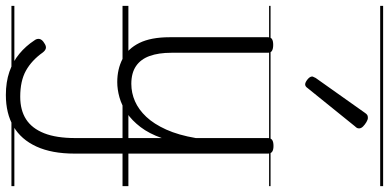

<svg xmlns="http://www.w3.org/2000/svg" viewBox="-356 -573 1327 655"><g transform="rotate(90 307.5 -245.5)"><path d="M260 18Q216 18 181 0Q146 -18 126.5 -57.5Q107 -97 107 -161V-496Q107 -506 113.5 -510Q120 -514 133 -514Q146 -514 153 -510Q160 -506 160 -496V-167Q160 -123 171 -92.5Q182 -62 205.5 -46Q229 -30 266 -30Q297 -30 325.5 -42.5Q354 -55 378.5 -81Q403 -107 422 -149Q441 -191 451 -250V-496Q451 -506 457.5 -510.5Q464 -515 478 -515Q491 -515 497.5 -510.5Q504 -506 504 -496V164Q504 241 480 293.5Q456 346 411.5 372Q367 398 304 398Q260 398 225 386Q190 374 163.5 352Q137 330 118 301Q111 292 113 283Q115 274 127 267Q137 260 144.5 261.5Q152 263 159 272Q186 310 221 329.5Q256 349 310 349Q356 349 387 329Q418 309 434.5 267.5Q451 226 451 161V-134Q436 -91 413.5 -61.5Q391 -32 365 -14.5Q339 3 312 10.5Q285 18 260 18ZM268 -623Q261 -623 251 -631Q241 -639 241 -647Q241 -649 242.5 -651.5Q244 -654 246 -659L365 -827Q369 -833 372.5 -835Q376 -837 382 -837Q388 -837 396.5 -832Q405 -827 411.5 -820.5Q418 -814 418 -807Q418 -803 416.5 -800Q415 -797 411 -793L281 -632Q275 -623 268 -623ZM0 369H615V379H0ZM0 -20H615V0H0ZM0 -505H615V-500H0ZM0 -889H615V-879H0Z"/></g></svg>

Font: Playwrite HR Lijeva Guides
Style: Regular
Weight: 400
Designer: Veronika Burian, José Scaglione
Foundry: TypeTogether
Version: Version 1.003